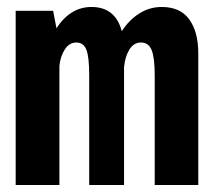

<svg xmlns="http://www.w3.org/2000/svg" viewBox="-20 -531 610 551"><path d="M25 0V-500H132.5L142 -450Q182 -511 242.5 -511Q311 -511 329.5 -441.5Q350.5 -474 380 -492.5Q409.5 -511 444 -511Q497.5 -511 523.2 -475.2Q549 -439.5 549 -378V0H424V-315Q424 -365.5 415.2 -387.2Q406.5 -409 384.5 -409Q364 -409 351.5 -389Q339 -369 336 -338.5V0H236V-315.5Q236 -367 228 -388Q220 -409 199 -409Q179 -409 166.2 -389.5Q153.5 -370 150.5 -342V0Z"/></svg>

Font: League Mono Narrow SemiBold
Style: Regular
Weight: 600
Width: 3
Designer: Tyler Finck
Foundry: The League of Moveable Type / Tyler Finck
Version: Version 2.210